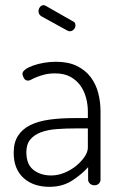

<svg xmlns="http://www.w3.org/2000/svg" viewBox="-20 -717 471 743"><path d="M196 -478Q244 -478 277 -462Q310 -446 330.5 -419Q351 -392 360 -357.5Q369 -323 369 -286V-22Q369 -13 362.5 -6.5Q356 0 345 0Q335 0 328 -6.5Q321 -13 321 -22V-70Q295 -41 258 -17.5Q221 6 171 6Q142 6 117 -2Q92 -10 73 -26.5Q54 -43 43.5 -67.5Q33 -92 33 -126Q33 -166 50 -192Q67 -218 97.5 -233Q128 -248 171 -254Q214 -260 266 -260H320V-286Q320 -312 313 -338.5Q306 -365 291 -386Q276 -407 252 -420Q228 -433 194 -433Q170 -433 152.5 -428.5Q135 -424 122.5 -419Q110 -414 102 -409.5Q94 -405 89 -405Q78 -405 72.5 -414.5Q67 -424 67 -432Q67 -440 78.5 -448.5Q90 -457 108.5 -463.5Q127 -470 150 -474Q173 -478 196 -478ZM320 -220H271Q234 -220 200 -217.5Q166 -215 139.5 -205.5Q113 -196 97.5 -177.5Q82 -159 82 -128Q82 -81 109.5 -59.5Q137 -38 178 -38Q204 -38 229.5 -48.5Q255 -59 275 -75.5Q295 -92 307.5 -110.5Q320 -129 320 -146ZM140 -654Q129 -661 129 -674Q129 -682 134.5 -689.5Q140 -697 149 -697Q152 -697 156 -695L263 -634Q272 -630 272 -619Q272 -610 265.5 -603Q259 -596 250 -596Q246 -596 240 -599Z"/></svg>

Font: AkaAcidDosis
Style: Light
Weight: 300
Designer: Edgar Tolentino, Pablo Impallari, Igino Marini, Aka-Acid
Foundry: Edgar Tolentino, Pablo Impallari, Igino Marini, Aka-Acid
Version: Version 1.007